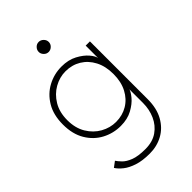

<svg xmlns="http://www.w3.org/2000/svg" viewBox="-242 -685 993 993"><g transform="rotate(-45 254.5 -188.5)"><path d="M241 219Q188 219 151.2 207Q114.5 195 91.5 176.8Q68.5 158.5 57 140L87 117.5Q95 130 110.8 146.2Q126.5 162.5 157.2 174.5Q188 186.5 241 186.5Q294 186.5 329.5 161.8Q365 137 383 96.5Q401 56 401 9V-7H432V12Q432 79 406.2 125.2Q380.5 171.5 337.2 195.2Q294 219 241 219ZM401 0V-91Q398 -77 377.8 -52.2Q357.5 -27.5 321.5 -7.8Q285.5 12 236 12Q181.5 12 134.2 -13Q87 -38 58 -86.5Q29 -135 29 -205Q29 -275 58 -323.5Q87 -372 134.2 -397.2Q181.5 -422.5 236 -422.5Q285.5 -422.5 321.8 -403.2Q358 -384 378.8 -359.5Q399.5 -335 401 -319V-410.5H432V0ZM61 -205Q61 -147 86 -105.5Q111 -64 150.5 -42Q190 -20 233 -20Q280.5 -20 318 -42.5Q355.5 -65 377.2 -106.5Q399 -148 399 -205Q399 -262 377.2 -303.5Q355.5 -345 318 -367.8Q280.5 -390.5 233 -390.5Q190 -390.5 150.5 -368.2Q111 -346 86 -304.5Q61 -263 61 -205ZM242.5 -522.5Q227.5 -522.5 216.8 -533.8Q206 -545 206 -559Q206 -573.5 216.8 -584.8Q227.5 -596 242.5 -596Q257 -596 268.2 -585Q279.5 -574 279.5 -559Q279.5 -544 268.2 -533.2Q257 -522.5 242.5 -522.5Z"/></g></svg>

Font: League Spartan Thin Thin
Style: Regular
Weight: 250
Version: Version 2.002